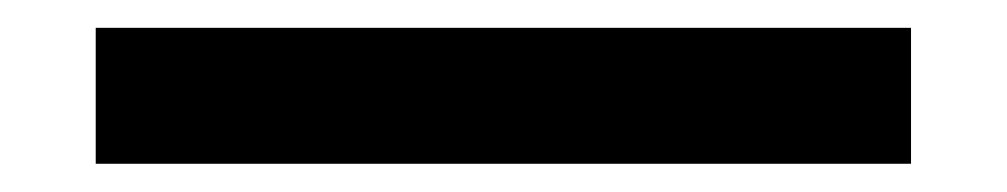

<svg xmlns="http://www.w3.org/2000/svg" viewBox="-20 -20 724 138"><path d="M634.8 0V97.7H48.8V0Z"/></svg>

Font: BabelStone Runic Long Branch
Style: Regular
Weight: 400
Designer: Andrew West
Foundry: BabelStone
Version: Version 3.002 March 14, 2022